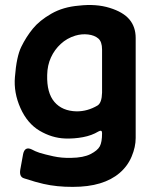

<svg xmlns="http://www.w3.org/2000/svg" viewBox="-20 -532 610 750"><path d="M279 -97Q321.7 -96.7 360.7 -119.7Q377.7 -130 378.7 -170.3V-338.3Q378.7 -369.3 363.8 -381.8Q349 -394.3 324.2 -397.3Q299.3 -400.3 274 -392.7Q241.3 -382.7 217.2 -360.3Q193 -338 179 -307.5Q165 -277 164.3 -239.3Q162.3 -169 192.7 -133.7Q223 -98.3 279 -97ZM59.3 130.3 70.3 69.7Q77 38.7 104 51.7Q117 59 134 64.7Q155.3 71.3 188.2 78.5Q221 85.7 257.7 84.7Q306 84 333.5 70Q361 56 369.8 39.7Q378.7 23.3 378.7 -11.7Q379 -26.7 364.3 -18.3Q338.7 -2.7 304 3.8Q269.3 10.3 234 9Q182.7 7 134.7 -21.3Q86.7 -49.7 59.8 -110Q33 -170.3 38.3 -231Q44.3 -310.3 63 -348.8Q81.7 -387.3 108 -419.7Q134.3 -452 180.5 -478.5Q226.7 -505 288.3 -510Q355.3 -517.7 408.3 -501.3Q461.3 -485 485.7 -455.8Q510 -426.7 510 -383.7V7Q510 42 494.3 79.3Q478.7 116.7 447.2 143.7Q415.7 170.7 370.3 184.3Q325 198 264.3 198Q202 198.3 149.7 186.3Q122 180.3 74.3 164.7Q54.3 159 59.3 130.3Z"/></svg>

Font: Vivano Light
Style: Regular
Weight: 300
Designer: Joe Prince, Josias Burgherr
Version: Version 2.064;September 19, 2022;FontCreator 14.0.0.2877 64-